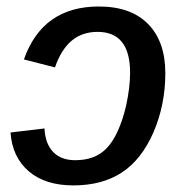

<svg xmlns="http://www.w3.org/2000/svg" viewBox="-20 -558 559 588"><path d="M278.8 -460.4Q231.4 -460.4 199.2 -433.1Q167 -405.8 148.4 -351.6L53.2 -376Q110.4 -538.1 282.7 -538.1Q380.9 -538.1 433.6 -484.4Q486.3 -430.7 486.3 -334Q486.3 -237.3 450.2 -153.3Q413.6 -69.3 353.3 -29.8Q293 9.8 204.6 9.8Q118.7 9.8 68.1 -33.4Q17.6 -76.7 12.2 -152.3L116.2 -164.6Q118.7 -117.2 143.1 -92.3Q167.5 -67.4 210 -67.4Q239.7 -67.4 262.9 -75.7Q286.1 -84 304.2 -101.6Q324.7 -121.6 340.3 -156Q356 -190.4 366.2 -234.4Q378.4 -290 378.4 -335.4Q378.4 -460.4 278.8 -460.4Z"/></svg>

Font: Arimo Medium
Style: Italic
Weight: 500
Italic angle: -12°
Designer: Steve Matteson
Foundry: Monotype Imaging Inc.
Version: Version 1.33